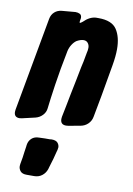

<svg xmlns="http://www.w3.org/2000/svg" viewBox="-123 -637 668 966"><g transform="rotate(10 211.0 -153.5)"><path d="M227 -536Q257 -566 289 -568H303Q371 -568 396 -530Q421 -492 421 -430Q421 -412 419 -391.5Q417 -371 413 -348Q398 -258 385 -187.5Q372 -117 364 -75Q360 -53 344.5 -38Q329 -23 307 -19L246 -8Q242 -7 235 -7Q206 -7 206 -36Q206 -43 207 -47Q212 -70 218 -101.5Q224 -133 231 -168.5Q238 -204 245.5 -240Q253 -276 259 -309Q263 -326 266 -340.5Q269 -355 271 -368L274 -384Q278 -399 278 -412Q278 -426 270 -436Q262 -446 248 -446Q233 -446 213 -435Q201 -427 191 -411.5Q181 -396 177 -378Q157 -278 145.5 -200Q134 -122 129 -77Q127 -56 112 -40.5Q97 -25 76 -20L11 -5Q1 -3 -2 -3Q-30 -3 -30 -31Q-30 -38 -29 -42L58 -521Q62 -543 77 -556.5Q92 -570 114 -572L183 -578Q196 -578 205.5 -573Q215 -568 215 -553Q215 -551 213 -541Q212 -538 212 -533Q212 -528 214 -528Q217 -528 227 -536ZM82 271Q60 271 50.5 259.5Q41 248 41 234Q41 226 42 223L48 189Q50 173 52 159Q54 145 56 132L57 123Q60 102 74.5 89Q89 76 112 76L142 75H159Q163 75 167 75Q171 75 175 74Q198 74 207 84.5Q216 95 216 108Q216 111 214 121L212 128Q207 150 201.5 168.5Q196 187 189 210L185 224Q178 245 161 258Q144 271 121 271Z"/></g></svg>

Font: Bangerz 2
Style: Regular
Weight: 400
Designer: vernon adams
Foundry: Vernon Adams
Version: Version 2.10;December 28, 2023;FontCreator 13.0.0.2683 64-bi